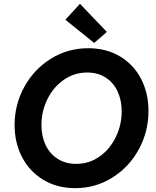

<svg xmlns="http://www.w3.org/2000/svg" viewBox="-20 -980 816 1007"><path d="M56.6 -324.2Q56.6 -431.6 107.4 -524.2Q158.2 -616.7 246.6 -671.9Q335 -727.1 442.9 -727.1Q537.6 -727.1 609.4 -684.1Q681.2 -641.1 720 -566.2Q758.8 -491.2 758.8 -397.9Q758.8 -290 708 -196.8Q657.2 -103.5 568.8 -48.3Q480.5 6.8 374 6.8Q280.8 6.8 208.5 -36.1Q136.2 -79.1 96.4 -154.5Q56.6 -230 56.6 -324.2ZM618.2 -396Q618.2 -454.6 596.7 -500.7Q575.2 -546.9 534.2 -573.2Q493.2 -599.6 437.5 -599.6Q368.7 -599.6 313.7 -560.8Q258.8 -522 228 -458.5Q197.3 -395 197.3 -324.2Q197.3 -265.6 219.2 -219.5Q241.2 -173.3 282.5 -147Q323.7 -120.6 379.4 -120.6Q448.2 -120.6 502.7 -159.4Q557.1 -198.2 587.6 -261.7Q618.2 -325.2 618.2 -396ZM322.8 -876.5 399.4 -960 540.5 -812.5 474.1 -754.9Z"/></svg>

Font: Reddit Sans Fudge
Style: Bold
Weight: 700
Italic angle: -11.25°
Designer: Stephen Hutchings
Version: Version 1.013